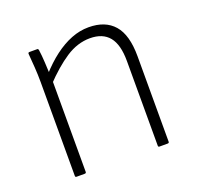

<svg xmlns="http://www.w3.org/2000/svg" viewBox="-94 -594 713 694"><g transform="rotate(-20 262.5 -246.5)"><path d="M407 0Q402 0 402 -5V-331Q402 -394 377.5 -424Q353 -454 304 -454Q256 -454 211 -424.5Q166 -395 116 -342V-382Q148 -418 180.5 -442.5Q213 -467 246 -480Q279 -493 313 -493Q377 -493 410.5 -454.5Q444 -416 444 -334V-5Q444 0 438 0ZM88 0Q83 0 83 -5V-367Q83 -394 81 -423Q79 -452 77 -475Q76 -482 82 -482H112Q116 -482 117 -476Q120 -455 121.5 -427.5Q123 -400 124 -376L125 -363V-5Q125 0 119 0Z"/></g></svg>

Font: Sofia Sans Semi Condensed ExtraLight
Style: Regular
Weight: 250
Version: Version 4.100